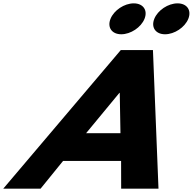

<svg xmlns="http://www.w3.org/2000/svg" viewBox="-70 -1123 1148 1143"><path d="M726.2 -1103C670.1 -1103 608.5 -1062 587.9 -1011C567.3 -960 595.8 -919 651.9 -919C708 -919 769.7 -960 790.3 -1011C810.9 -1062 782.3 -1103 726.2 -1103ZM986.9 -1103C930.8 -1103 869.2 -1062 848.6 -1011C828 -960 856.5 -919 912.6 -919C968.7 -919 1030.4 -960 1051 -1011C1071.6 -1062 1043 -1103 986.9 -1103ZM840.5 -825H649.1L-50.5 0H171.7L305.5 -165H650.9L651.3 0H873.5ZM647.1 -330H442.5L640.7 -570H642.9Z"/></svg>

Font: Hussar
Style: BdWideOblFour
Weight: 700
Foundry: Cannot Into Space Fonts
Version: Version 2.00